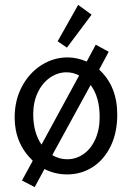

<svg xmlns="http://www.w3.org/2000/svg" viewBox="-20 -702 540 786"><path d="M70 37 114 -44Q40 -115 40 -221Q40 -291 69.5 -347Q99 -403 149 -435Q199 -467 257 -467Q295 -467 335 -450L372 -519L425 -490L386 -417Q460 -349 460 -233Q460 -158 432.5 -102.5Q405 -47 358.5 -17.5Q312 12 255 12Q205 12 162 -10L122 64ZM304 -393Q279 -406 252 -406Q216 -406 184.5 -384Q153 -362 134.5 -323Q116 -284 116 -235Q116 -159 150 -110ZM388 -223Q388 -305 351 -354L194 -67Q223 -50 255 -50Q291 -50 321.5 -71Q352 -92 370 -131.5Q388 -171 388 -223ZM216 -533 300 -682 355 -642 254 -507Z"/></svg>

Font: Vazir Code FD
Style: Code-FD
Weight: 400
Foundry: DejaVu fonts team - Redesigned by Saber Rastikerdar
Version: Version 1.1.2